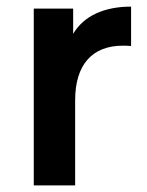

<svg xmlns="http://www.w3.org/2000/svg" viewBox="-20 -560 445 580"><path d="M82 0H207V-257C207 -365 259 -422 351 -422C359 -422 367 -422 376 -421V-540C296 -540 234 -513 201 -458V-534H82Z"/></svg>

Font: Chess Sans SemiBold
Style: Regular
Weight: 600
Designer: Wolf Bōese
Foundry: Wolf Bōese
Version: Version 7.223;Glyphs 3.3 (3306)